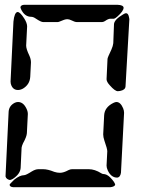

<svg xmlns="http://www.w3.org/2000/svg" viewBox="-20 -780 690 800"><path d="M3 -45 16 -315Q18 -340 42 -352Q49 -355 55 -355Q77 -355 90 -328Q96 -316 96 -305L92 -225Q91 -210 76 -183Q71 -172 70 -165L66 -80Q64 -55 34 -35Q25 -30 21 -30Q6 -33 3 -45ZM440 0H35Q21 -1 20 -10Q20 -13 37 -29Q39 -31 40 -32Q63 -50 80 -50Q88 -50 113 -66Q128 -75 140 -75H160Q179 -75 206 -64Q218 -60 230 -60Q245 -60 265 -71Q273 -75 280 -75H350Q375 -75 402 -58Q407 -55 410 -55Q425 -55 440 -40Q459 -20 460 -10Q457 -2 440 0ZM424 -90 427 -150Q427 -160 415 -194Q410 -209 410 -220L414 -300Q416 -333 452 -351Q460 -355 465 -355Q482 -355 493 -329Q497 -319 497 -310L484 -60Q481 -41 468 -40Q443 -40 429 -70Q424 -81 424 -90ZM424 -450 428 -535Q429 -542 444 -573Q451 -589 452 -600L455 -680Q457 -699 493 -720Q501 -725 505 -725Q515 -725 518 -706Q519 -703 519 -700L503 -420Q502 -405 480 -401Q475 -400 471 -400Q459 -400 438 -424Q424 -439 424 -450ZM80 -760H470Q494 -759 495 -748Q495 -734 469 -711Q460 -703 455 -702H440Q431 -702 417 -692Q410 -688 405 -688H300Q292 -688 276 -696Q268 -700 260 -700Q250 -700 228 -690Q223 -688 220 -688H160Q151 -688 130 -702Q119 -710 110 -710Q82 -710 67 -743Q65 -748 65 -750Q67 -759 80 -760ZM24 -440 36 -690Q40 -728 53 -730Q64 -730 81 -703Q93 -684 93 -670L89 -590Q89 -576 102 -549Q109 -534 109 -520L106 -460Q104 -428 76 -411Q65 -405 55 -405Q32 -405 25 -431Q24 -435 24 -440Z"/></svg>

Font: Segment14
Style: Regular
Weight: 400
Monospace: yes
Designer: Paul Flo Williams
Foundry: His Deeds Are Dust
Version: Version 1.002